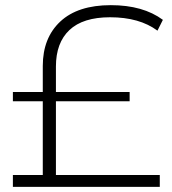

<svg xmlns="http://www.w3.org/2000/svg" viewBox="-20 -725 669 745"><path d="M197 -46V-332H483V-368H197V-467C197 -528.3 214.5 -575.5 249.5 -608.5C284.5 -641.5 337 -658 407 -658C483 -658 544.3 -640.7 591 -606L612 -648C560.7 -686 493.3 -705 410 -705C324.7 -705 259.3 -683.8 214 -641.5C168.7 -599.2 146 -541.7 146 -469V-368H30V-332H146V-46H30V0H600V-46Z"/></svg>

Font: Montserrat Custom ExtraLight
Style: Regular
Weight: 300
Designer: Julieta Ulanovsky
Foundry: Julieta Ulanovsky
Version: Version 7.200